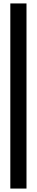

<svg xmlns="http://www.w3.org/2000/svg" viewBox="-20 -846 214 1116"><path d="M40 250V-826H134V250Z"/></svg>

Font: League Gothic
Style: Regular
Weight: 400
Designer: The League of Moveable Type
Version: Version 2.001